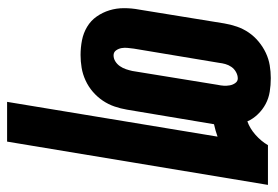

<svg xmlns="http://www.w3.org/2000/svg" viewBox="-141 -427 783 541"><g transform="rotate(90 250.5 -156.5)"><path d="M267 215 365 -378Q357 -375 348 -372.5Q339 -370 330 -368L289 -123Q286 -105 280 -87.5Q274 -70 263.5 -54.5Q253 -39 238.5 -26.5Q224 -14 206.5 -6Q189 2 171 5Q153 8 135 8Q114 8 93.5 4Q73 0 55.5 -10.5Q38 -21 26.5 -37.5Q15 -54 9 -73.5Q3 -93 3 -114.5Q3 -136 7 -157L46 -397Q49 -415 55 -432.5Q61 -450 71.5 -465.5Q82 -481 97 -493.5Q112 -506 129 -514Q146 -522 164 -525Q182 -528 200 -528Q220 -528 238.5 -525Q257 -522 273 -513.5Q289 -505 302 -491.5Q315 -478 322 -462Q342 -469 360 -485Q378 -501 389 -520H501L379 215ZM136 -85Q145 -85 153 -90Q161 -95 166.5 -103Q172 -111 175 -120Q178 -129 180 -138L219 -378Q221 -387 221.5 -395.5Q222 -404 220.5 -412.5Q219 -421 214 -428Q209 -435 201 -435Q192 -435 183 -430Q174 -425 168.5 -417Q163 -409 160.5 -400Q158 -391 157 -382L117 -142Q116 -133 115 -124.5Q114 -116 115.5 -107.5Q117 -99 122 -92Q127 -85 136 -85Z"/></g></svg>

Font: Iosevka Heavy
Style: Italic
Weight: 900
Italic angle: -9°
Monospace: yes
Designer: Belleve Invis
Foundry: Belleve Invis
Version: Version 32.5.0; ttfautohint (v1.8.4)